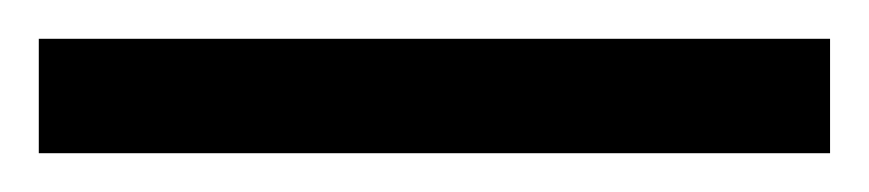

<svg xmlns="http://www.w3.org/2000/svg" viewBox="-25 -839 448 99"><path d="M-5 -760H403V-819H-5Z"/></svg>

Font: Noto Serif Thai Condensed
Style: Bold
Weight: 700
Width: 3
Designer: Monotype Design Team
Foundry: Monotype Imaging Inc.
Version: Version 2.002